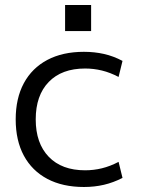

<svg xmlns="http://www.w3.org/2000/svg" viewBox="-20 -737 577 767"><path d="M315.3 10Q230.3 10 169.2 -22.3Q108 -54.7 75.3 -115.2Q42.7 -175.7 42.7 -260Q42.7 -344.3 75.3 -404.8Q108 -465.3 169.2 -497.7Q230.3 -530 315.3 -530Q357.3 -530 395.2 -521.5Q433 -513 469.4 -493.7L453.7 -429.6Q420 -447.3 387 -455.3Q354 -463.3 320 -463.3Q226.7 -463.3 174.7 -409.6Q122.7 -356 122.7 -260Q122.7 -164.7 174.7 -110.7Q226.7 -56.7 320 -56.7Q354 -56.7 387 -64.7Q420 -72.7 453.7 -90.4L469.4 -26.3Q433 -7.7 395.2 1.2Q357.3 10 315.3 10ZM240 -613V-717H344V-613Z"/></svg>

Font: M PLUS 1 Thin
Style: Regular
Weight: 100
Designer: Coji Morishita
Foundry: UNDERFOREST DESIGN
Version: Version 1.001